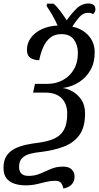

<svg xmlns="http://www.w3.org/2000/svg" viewBox="-29 -870 565 1097"><path d="M333 207Q329 187 319.5 175Q310 163 286 163Q259 163 233.5 169.5Q208 176 179.5 182.5Q151 189 116 189Q85 189 56.5 180.5Q28 172 9.5 150.5Q-9 129 -9 89Q-9 46 9 19.5Q27 -7 57 -21.5Q87 -36 123 -43.5Q159 -51 194 -55Q246 -62 282 -78.5Q318 -95 336.5 -128.5Q355 -162 355 -221Q355 -276 323.5 -308.5Q292 -341 228 -341H160L171 -391H244Q290 -391 329.5 -412Q369 -433 392.5 -472.5Q416 -512 416 -567Q416 -612 393.5 -643.5Q371 -675 322 -675Q282 -675 257 -654Q232 -633 217.5 -599.5Q203 -566 195 -526Q166 -526 145.5 -539Q125 -552 125 -585Q125 -625 148.5 -655.5Q172 -686 211.5 -704Q251 -722 300 -724Q288 -753 270 -783.5Q252 -814 237 -836L240 -849H277Q297 -832 317 -805Q337 -778 352 -754Q382 -796 410.5 -823Q439 -850 478 -850Q495 -850 505.5 -842Q516 -834 516 -817Q516 -803 503 -789Q491 -797 475 -797Q446 -797 425 -773Q404 -749 384 -718Q441 -706 476.5 -667Q512 -628 512 -571Q512 -512 487.5 -469Q463 -426 421.5 -400Q380 -374 329 -367Q356 -364 385.5 -347.5Q415 -331 436 -300Q457 -269 457 -221Q457 -142 424 -97.5Q391 -53 334.5 -32Q278 -11 207 -2Q173 1 144 8.5Q115 16 97.5 33Q80 50 80 83Q80 135 134 135Q171 135 201.5 121.5Q232 108 262.5 95Q293 82 331 82Q365 82 381 98.5Q397 115 397 139Q397 167 380 184.5Q363 202 333 207Z"/></svg>

Font: Noto Serif Condensed
Style: Italic
Weight: 400
Width: 3
Italic angle: -12°
Designer: Monotype Design Team
Foundry: Monotype Imaging Inc.
Version: Version 2.014; ttfautohint (v1.8.4.7-5d5b)